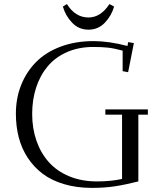

<svg xmlns="http://www.w3.org/2000/svg" viewBox="-20 -914 801 944"><path d="M58.1 -355Q58.1 -431.2 84 -496.1Q109.9 -561 157.5 -609.1Q205.1 -657.2 277.8 -684.6Q350.6 -711.9 439.9 -711.9Q514.6 -711.9 606.9 -688L609.9 -707L638.2 -702.1L609.9 -559.1L583 -564V-665Q540 -676.8 509.5 -679.9Q479 -683.1 439 -683.1Q366.7 -683.1 309.1 -657.7Q251.5 -632.3 214.4 -587.9Q177.2 -543.5 157.7 -483.6Q138.2 -423.8 138.2 -354Q138.2 -282.7 159.2 -222.2Q180.2 -161.6 220 -116.9Q259.8 -72.3 320.6 -47.1Q381.3 -22 457 -22Q525.4 -22 580.1 -34.2V-350.1H498V-376H707V-350.1H660.2V-22Q593.8 -5.4 543.5 2.2Q493.2 9.8 432.1 9.8Q356.4 9.8 294.4 -8.8Q232.4 -27.3 189 -60.3Q145.5 -93.3 115.7 -139.2Q85.9 -185.1 72 -239.3Q58.1 -293.5 58.1 -355ZM289.1 -881.8 309.1 -894Q350.1 -828.1 415 -828.1Q475.1 -828.1 518.1 -894L541 -881.8Q528.3 -836.9 495.6 -802.5Q462.9 -768.1 415 -768.1Q367.2 -768.1 334.5 -802.5Q301.8 -836.9 289.1 -881.8Z"/></svg>

Font: Dehuti
Style: Book
Weight: 400
Version: Version 1.2